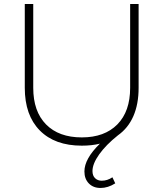

<svg xmlns="http://www.w3.org/2000/svg" viewBox="-20 -719 811 953"><path d="M668 -699V-283Q668 -202 642 -142.5Q616 -83 565 -47Q506 0 472.5 47Q439 94 439 130Q439 153 452 165.5Q465 178 485 178Q513 178 538 161L552 191Q516 214 479 214Q443 214 421 191.5Q399 169 399 132Q399 69 476 -6Q436 4 386 4Q252 4 177.5 -71.5Q103 -147 103 -283V-699H145V-283Q145 -166 208.5 -101.5Q272 -37 386 -37Q499 -37 562.5 -101.5Q626 -166 626 -283V-699Z"/></svg>

Font: Montserrat arm2 ExtraLight
Style: Regular
Weight: 275
Designer: Julieta Ulanovsky
Foundry: Julieta Ulanovsky
Version: Version 6.000